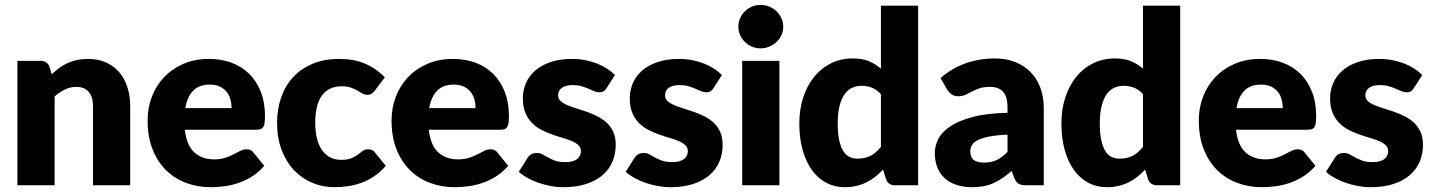

<svg xmlns="http://www.w3.org/2000/svg" viewBox="-20 -772 5974 800"><path d="M195.5 -462.5Q210.5 -476.5 226.5 -488.5Q242.5 -500.5 260.8 -508.8Q279 -517 300.2 -521.8Q321.5 -526.5 346.5 -526.5Q389 -526.5 421.8 -511.8Q454.5 -497 477 -470.8Q499.5 -444.5 511 -408.2Q522.5 -372 522.5 -329.5V0H367.5V-329.5Q367.5 -367.5 350 -388.8Q332.5 -410 298.5 -410Q273 -410 250.8 -399.2Q228.5 -388.5 207.5 -370V0H52.5V-518.5H148.5Q177.5 -518.5 186.5 -492.5Z M945 -321.5Q945 -340 940.2 -357.5Q935.5 -375 924.8 -388.8Q914 -402.5 896.5 -411Q879 -419.5 854 -419.5Q810 -419.5 785 -394.2Q760 -369 752 -321.5ZM750 -231.5Q757.5 -166.5 789.5 -137.2Q821.5 -108 872 -108Q899 -108 918.5 -114.5Q938 -121 953.2 -129Q968.5 -137 981.2 -143.5Q994 -150 1008 -150Q1026.5 -150 1036 -136.5L1081 -81Q1057 -53.5 1029.2 -36.2Q1001.5 -19 972.2 -9.2Q943 0.5 913.8 4.2Q884.5 8 858 8Q803.5 8 755.8 -9.8Q708 -27.5 672.2 -62.5Q636.5 -97.5 615.8 -149.5Q595 -201.5 595 -270.5Q595 -322.5 612.8 -369Q630.5 -415.5 663.8 -450.5Q697 -485.5 744.2 -506Q791.5 -526.5 851 -526.5Q902.5 -526.5 945.2 -510.5Q988 -494.5 1018.8 -464Q1049.5 -433.5 1066.8 -389.2Q1084 -345 1084 -289Q1084 -271.5 1082.5 -260.5Q1081 -249.5 1077 -243Q1073 -236.5 1066.2 -234Q1059.5 -231.5 1049 -231.5Z M1542.5 -395.5Q1535.5 -387 1529 -382Q1522.5 -377 1510.5 -377Q1499 -377 1489.8 -382.5Q1480.5 -388 1469 -394.8Q1457.5 -401.5 1442 -407Q1426.5 -412.5 1403.5 -412.5Q1375 -412.5 1354.2 -402Q1333.5 -391.5 1320 -372Q1306.5 -352.5 1300 -324.2Q1293.5 -296 1293.5 -260.5Q1293.5 -186 1322.2 -146Q1351 -106 1401.5 -106Q1428.5 -106 1444.2 -112.8Q1460 -119.5 1471 -127.8Q1482 -136 1491.2 -143Q1500.5 -150 1514.5 -150Q1533 -150 1542.5 -136.5L1587.5 -81Q1563.5 -53.5 1537 -36.2Q1510.5 -19 1482.8 -9.2Q1455 0.5 1427 4.2Q1399 8 1372.5 8Q1325 8 1281.8 -10Q1238.5 -28 1205.8 -62.2Q1173 -96.5 1153.8 -146.5Q1134.5 -196.5 1134.5 -260.5Q1134.5 -316.5 1151.2 -365.2Q1168 -414 1200.8 -449.8Q1233.5 -485.5 1281.8 -506Q1330 -526.5 1393.5 -526.5Q1454.5 -526.5 1500.5 -507Q1546.5 -487.5 1583.5 -450Z M1961.5 -321.5Q1961.5 -340 1956.8 -357.5Q1952 -375 1941.2 -388.8Q1930.5 -402.5 1913 -411Q1895.5 -419.5 1870.5 -419.5Q1826.5 -419.5 1801.5 -394.2Q1776.5 -369 1768.5 -321.5ZM1766.5 -231.5Q1774 -166.5 1806 -137.2Q1838 -108 1888.5 -108Q1915.5 -108 1935 -114.5Q1954.5 -121 1969.8 -129Q1985 -137 1997.8 -143.5Q2010.5 -150 2024.5 -150Q2043 -150 2052.5 -136.5L2097.5 -81Q2073.5 -53.5 2045.8 -36.2Q2018 -19 1988.8 -9.2Q1959.5 0.5 1930.2 4.2Q1901 8 1874.5 8Q1820 8 1772.2 -9.8Q1724.5 -27.5 1688.8 -62.5Q1653 -97.5 1632.2 -149.5Q1611.5 -201.5 1611.5 -270.5Q1611.5 -322.5 1629.2 -369Q1647 -415.5 1680.2 -450.5Q1713.5 -485.5 1760.8 -506Q1808 -526.5 1867.5 -526.5Q1919 -526.5 1961.8 -510.5Q2004.5 -494.5 2035.2 -464Q2066 -433.5 2083.2 -389.2Q2100.5 -345 2100.5 -289Q2100.5 -271.5 2099 -260.5Q2097.5 -249.5 2093.5 -243Q2089.5 -236.5 2082.8 -234Q2076 -231.5 2065.5 -231.5Z M2507.5 -405Q2501.5 -395.5 2494.8 -391.5Q2488 -387.5 2477.5 -387.5Q2466.5 -387.5 2455.5 -392.2Q2444.5 -397 2431.8 -402.5Q2419 -408 2403 -412.8Q2387 -417.5 2366.5 -417.5Q2337 -417.5 2321.2 -406.2Q2305.5 -395 2305.5 -375Q2305.5 -360.5 2315.8 -351Q2326 -341.5 2343 -334.2Q2360 -327 2381.5 -320.5Q2403 -314 2425.5 -306Q2448 -298 2469.5 -287.2Q2491 -276.5 2508 -260.8Q2525 -245 2535.2 -222.5Q2545.5 -200 2545.5 -168.5Q2545.5 -130 2531.5 -97.5Q2517.5 -65 2489.8 -41.5Q2462 -18 2421.2 -5Q2380.5 8 2327.5 8Q2301 8 2274.5 3Q2248 -2 2223.2 -10.5Q2198.5 -19 2177.5 -30.8Q2156.5 -42.5 2141.5 -56L2177.5 -113Q2183.5 -123 2192.8 -128.8Q2202 -134.5 2216.5 -134.5Q2230 -134.5 2240.8 -128.5Q2251.5 -122.5 2264 -115.5Q2276.5 -108.5 2293.2 -102.5Q2310 -96.5 2335.5 -96.5Q2353.5 -96.5 2366 -100.2Q2378.5 -104 2386 -110.5Q2393.5 -117 2397 -125Q2400.5 -133 2400.5 -141.5Q2400.5 -157 2390 -167Q2379.5 -177 2362.5 -184.2Q2345.5 -191.5 2323.8 -197.8Q2302 -204 2279.5 -212Q2257 -220 2235.2 -231.2Q2213.5 -242.5 2196.5 -259.8Q2179.5 -277 2169 -302Q2158.5 -327 2158.5 -362.5Q2158.5 -395.5 2171.2 -425.2Q2184 -455 2209.5 -477.5Q2235 -500 2273.5 -513.2Q2312 -526.5 2363.5 -526.5Q2391.5 -526.5 2417.8 -521.5Q2444 -516.5 2467 -507.5Q2490 -498.5 2509 -486.2Q2528 -474 2542.5 -459.5Z M2953 -405Q2947 -395.5 2940.2 -391.5Q2933.5 -387.5 2923 -387.5Q2912 -387.5 2901 -392.2Q2890 -397 2877.2 -402.5Q2864.5 -408 2848.5 -412.8Q2832.5 -417.5 2812 -417.5Q2782.5 -417.5 2766.8 -406.2Q2751 -395 2751 -375Q2751 -360.5 2761.2 -351Q2771.5 -341.5 2788.5 -334.2Q2805.5 -327 2827 -320.5Q2848.5 -314 2871 -306Q2893.5 -298 2915 -287.2Q2936.5 -276.5 2953.5 -260.8Q2970.5 -245 2980.8 -222.5Q2991 -200 2991 -168.5Q2991 -130 2977 -97.5Q2963 -65 2935.2 -41.5Q2907.5 -18 2866.8 -5Q2826 8 2773 8Q2746.5 8 2720 3Q2693.5 -2 2668.8 -10.5Q2644 -19 2623 -30.8Q2602 -42.5 2587 -56L2623 -113Q2629 -123 2638.2 -128.8Q2647.5 -134.5 2662 -134.5Q2675.5 -134.5 2686.2 -128.5Q2697 -122.5 2709.5 -115.5Q2722 -108.5 2738.8 -102.5Q2755.5 -96.5 2781 -96.5Q2799 -96.5 2811.5 -100.2Q2824 -104 2831.5 -110.5Q2839 -117 2842.5 -125Q2846 -133 2846 -141.5Q2846 -157 2835.5 -167Q2825 -177 2808 -184.2Q2791 -191.5 2769.2 -197.8Q2747.5 -204 2725 -212Q2702.5 -220 2680.8 -231.2Q2659 -242.5 2642 -259.8Q2625 -277 2614.5 -302Q2604 -327 2604 -362.5Q2604 -395.5 2616.8 -425.2Q2629.5 -455 2655 -477.5Q2680.5 -500 2719 -513.2Q2757.5 -526.5 2809 -526.5Q2837 -526.5 2863.2 -521.5Q2889.5 -516.5 2912.5 -507.5Q2935.5 -498.5 2954.5 -486.2Q2973.5 -474 2988 -459.5Z M3227.5 -518.5V0H3072.5V-518.5ZM3243.5 -660.5Q3243.5 -642 3236 -625.8Q3228.5 -609.5 3215.5 -597.2Q3202.5 -585 3185.2 -577.8Q3168 -570.5 3148.5 -570.5Q3129.5 -570.5 3113 -577.8Q3096.5 -585 3083.8 -597.2Q3071 -609.5 3063.8 -625.8Q3056.5 -642 3056.5 -660.5Q3056.5 -679.5 3063.8 -696Q3071 -712.5 3083.8 -725Q3096.5 -737.5 3113 -744.5Q3129.5 -751.5 3148.5 -751.5Q3168 -751.5 3185.2 -744.5Q3202.5 -737.5 3215.5 -725Q3228.5 -712.5 3236 -696Q3243.5 -679.5 3243.5 -660.5Z M3650.5 -379.5Q3633 -399 3612.5 -406.8Q3592 -414.5 3569.5 -414.5Q3548 -414.5 3530 -406Q3512 -397.5 3498.8 -378.8Q3485.5 -360 3478 -330Q3470.5 -300 3470.5 -257.5Q3470.5 -216.5 3476.5 -188.5Q3482.5 -160.5 3493.2 -143.2Q3504 -126 3519 -118.5Q3534 -111 3552.5 -111Q3569.5 -111 3583.2 -114.2Q3597 -117.5 3608.5 -123.5Q3620 -129.5 3630.2 -138.8Q3640.5 -148 3650.5 -160ZM3805.5 -748.5V0H3709.5Q3680.5 0 3671.5 -26L3659.5 -65.5Q3644 -49 3627 -35.5Q3610 -22 3590.2 -12.2Q3570.5 -2.5 3547.8 2.8Q3525 8 3498.5 8Q3458 8 3423.5 -10Q3389 -28 3364 -62Q3339 -96 3324.8 -145.2Q3310.5 -194.5 3310.5 -257.5Q3310.5 -315.5 3326.5 -365.2Q3342.5 -415 3371.8 -451.2Q3401 -487.5 3442 -508Q3483 -528.5 3532.5 -528.5Q3573 -528.5 3600.5 -517Q3628 -505.5 3650.5 -486V-748.5Z M4178 -211Q4131.5 -209 4101.5 -203Q4071.5 -197 4054 -188Q4036.5 -179 4029.8 -167.5Q4023 -156 4023 -142.5Q4023 -116 4037.5 -105.2Q4052 -94.5 4080 -94.5Q4110 -94.5 4132.5 -105Q4155 -115.5 4178 -139ZM3899 -446.5Q3946 -488 4003.2 -508.2Q4060.5 -528.5 4126 -528.5Q4173 -528.5 4210.8 -513.2Q4248.5 -498 4274.8 -470.8Q4301 -443.5 4315 -406Q4329 -368.5 4329 -324V0H4258Q4236 0 4224.8 -6Q4213.5 -12 4206 -31L4195 -59.5Q4175.5 -43 4157.5 -30.5Q4139.5 -18 4120.2 -9.2Q4101 -0.5 4079.2 3.8Q4057.5 8 4031 8Q3995.5 8 3966.5 -1.2Q3937.5 -10.5 3917.2 -28.5Q3897 -46.5 3886 -73.2Q3875 -100 3875 -135Q3875 -163 3889 -191.8Q3903 -220.5 3937.5 -244.2Q3972 -268 4030.5 -284Q4089 -300 4178 -302V-324Q4178 -369.5 4159.2 -389.8Q4140.5 -410 4106 -410Q4078.5 -410 4061 -404Q4043.5 -398 4029.8 -390.5Q4016 -383 4003 -377Q3990 -371 3972 -371Q3956 -371 3945 -379Q3934 -387 3927 -398Z M4742.5 -379.5Q4725 -399 4704.5 -406.8Q4684 -414.5 4661.5 -414.5Q4640 -414.5 4622 -406Q4604 -397.5 4590.8 -378.8Q4577.5 -360 4570 -330Q4562.5 -300 4562.5 -257.5Q4562.5 -216.5 4568.5 -188.5Q4574.5 -160.5 4585.2 -143.2Q4596 -126 4611 -118.5Q4626 -111 4644.5 -111Q4661.5 -111 4675.2 -114.2Q4689 -117.5 4700.5 -123.5Q4712 -129.5 4722.2 -138.8Q4732.5 -148 4742.5 -160ZM4897.5 -748.5V0H4801.5Q4772.5 0 4763.5 -26L4751.5 -65.5Q4736 -49 4719 -35.5Q4702 -22 4682.2 -12.2Q4662.5 -2.5 4639.8 2.8Q4617 8 4590.5 8Q4550 8 4515.5 -10Q4481 -28 4456 -62Q4431 -96 4416.8 -145.2Q4402.5 -194.5 4402.5 -257.5Q4402.5 -315.5 4418.5 -365.2Q4434.5 -415 4463.8 -451.2Q4493 -487.5 4534 -508Q4575 -528.5 4624.5 -528.5Q4665 -528.5 4692.5 -517Q4720 -505.5 4742.5 -486V-748.5Z M5325 -321.5Q5325 -340 5320.2 -357.5Q5315.5 -375 5304.8 -388.8Q5294 -402.5 5276.5 -411Q5259 -419.5 5234 -419.5Q5190 -419.5 5165 -394.2Q5140 -369 5132 -321.5ZM5130 -231.5Q5137.5 -166.5 5169.5 -137.2Q5201.5 -108 5252 -108Q5279 -108 5298.5 -114.5Q5318 -121 5333.2 -129Q5348.5 -137 5361.2 -143.5Q5374 -150 5388 -150Q5406.5 -150 5416 -136.5L5461 -81Q5437 -53.5 5409.2 -36.2Q5381.5 -19 5352.2 -9.2Q5323 0.5 5293.8 4.2Q5264.5 8 5238 8Q5183.5 8 5135.8 -9.8Q5088 -27.5 5052.2 -62.5Q5016.5 -97.5 4995.8 -149.5Q4975 -201.5 4975 -270.5Q4975 -322.5 4992.8 -369Q5010.5 -415.5 5043.8 -450.5Q5077 -485.5 5124.2 -506Q5171.5 -526.5 5231 -526.5Q5282.5 -526.5 5325.2 -510.5Q5368 -494.5 5398.8 -464Q5429.5 -433.5 5446.8 -389.2Q5464 -345 5464 -289Q5464 -271.5 5462.5 -260.5Q5461 -249.5 5457 -243Q5453 -236.5 5446.2 -234Q5439.5 -231.5 5429 -231.5Z M5871 -405Q5865 -395.5 5858.2 -391.5Q5851.5 -387.5 5841 -387.5Q5830 -387.5 5819 -392.2Q5808 -397 5795.2 -402.5Q5782.5 -408 5766.5 -412.8Q5750.5 -417.5 5730 -417.5Q5700.5 -417.5 5684.8 -406.2Q5669 -395 5669 -375Q5669 -360.5 5679.2 -351Q5689.5 -341.5 5706.5 -334.2Q5723.5 -327 5745 -320.5Q5766.5 -314 5789 -306Q5811.5 -298 5833 -287.2Q5854.5 -276.5 5871.5 -260.8Q5888.5 -245 5898.8 -222.5Q5909 -200 5909 -168.5Q5909 -130 5895 -97.5Q5881 -65 5853.2 -41.5Q5825.5 -18 5784.8 -5Q5744 8 5691 8Q5664.5 8 5638 3Q5611.5 -2 5586.8 -10.5Q5562 -19 5541 -30.8Q5520 -42.5 5505 -56L5541 -113Q5547 -123 5556.2 -128.8Q5565.5 -134.5 5580 -134.5Q5593.5 -134.5 5604.2 -128.5Q5615 -122.5 5627.5 -115.5Q5640 -108.5 5656.8 -102.5Q5673.5 -96.5 5699 -96.5Q5717 -96.5 5729.5 -100.2Q5742 -104 5749.5 -110.5Q5757 -117 5760.5 -125Q5764 -133 5764 -141.5Q5764 -157 5753.5 -167Q5743 -177 5726 -184.2Q5709 -191.5 5687.2 -197.8Q5665.5 -204 5643 -212Q5620.5 -220 5598.8 -231.2Q5577 -242.5 5560 -259.8Q5543 -277 5532.5 -302Q5522 -327 5522 -362.5Q5522 -395.5 5534.8 -425.2Q5547.5 -455 5573 -477.5Q5598.5 -500 5637 -513.2Q5675.5 -526.5 5727 -526.5Q5755 -526.5 5781.2 -521.5Q5807.5 -516.5 5830.5 -507.5Q5853.5 -498.5 5872.5 -486.2Q5891.5 -474 5906 -459.5Z"/></svg>

Font: Lato 2
Style: Regular
Weight: 900
Designer: Lukasz Dziedzic with Adam Twardoch and Botio Nikoltchev
Foundry: tyPoland Lukasz Dziedzic
Version: Version 2.015; 2015-08-06; http://www.latofonts.com/